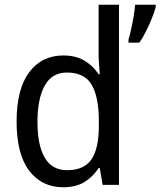

<svg xmlns="http://www.w3.org/2000/svg" viewBox="-20 -780 677 810"><path d="M247 10Q156 10 103 -60Q50 -130 50 -267Q50 -404 103 -475Q156 -546 247 -546Q300 -546 336.5 -524Q373 -502 396 -467H401Q400 -484 398 -506.5Q396 -529 396 -545V-760H482V0H413L401 -71H396Q373 -35 337 -12.5Q301 10 247 10ZM263 -62Q335 -62 366 -108Q397 -154 397 -248V-269Q397 -370 367 -422Q337 -474 262 -474Q199 -474 168.5 -418.5Q138 -363 138 -266Q138 -167 169 -114.5Q200 -62 263 -62ZM637 -751Q632 -731 621 -703.5Q610 -676 596 -648Q582 -620 568 -600H522V-612Q527 -628 533 -655.5Q539 -683 544 -712Q549 -741 550 -760H637Z"/></svg>

Font: Noto Sans Gurmukhi UI SemiCondensed
Style: Regular
Weight: 400
Width: 4
Designer: Jelle Bosma - Monotype Design Team
Foundry: Monotype Imaging Inc.
Version: Version 2.004; ttfautohint (v1.8.4.7-5d5b)